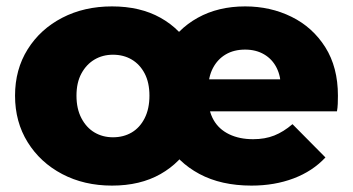

<svg xmlns="http://www.w3.org/2000/svg" viewBox="-20 -571 1103 600"><path d="M330 9Q243 9 174.5 -27Q106 -63 66.5 -126.5Q27 -190 27 -272Q27 -354 66.5 -417Q106 -480 174.5 -515.5Q243 -551 330 -551Q418 -551 481.5 -515.5Q545 -480 579.5 -417Q614 -354 614 -272Q614 -190 579.5 -126.5Q545 -63 481.5 -27Q418 9 330 9ZM333 -142Q366 -142 391.5 -157Q417 -172 432 -201.5Q447 -231 447 -272Q447 -313 432 -341.5Q417 -370 391.5 -385Q366 -400 333 -400Q301 -400 275.5 -385Q250 -370 234.5 -341.5Q219 -313 219 -272Q219 -231 234.5 -201.5Q250 -172 275.5 -157Q301 -142 333 -142ZM766 9Q671 9 603 -27.5Q535 -64 499 -127.5Q463 -191 463 -272Q463 -353 498.5 -416.5Q534 -480 598 -515.5Q662 -551 746 -551Q825 -551 891 -518.5Q957 -486 996.5 -423.5Q1036 -361 1036 -272Q1036 -259 1035.5 -246.5Q1035 -234 1033 -223H617V-323H899L858 -295Q858 -332 844.5 -359Q831 -386 805.5 -401Q780 -416 746 -416Q711 -416 685.5 -401Q660 -386 645.5 -358.5Q631 -331 631 -294V-265Q631 -225 647.5 -196Q664 -167 696 -151.5Q728 -136 771 -136Q808 -136 837 -147.5Q866 -159 894 -183L997 -79Q957 -36 897.5 -13.5Q838 9 766 9Z"/></svg>

Font: Montserrat Thin ExtraBold
Style: Regular
Weight: 800
Version: Version 9.000